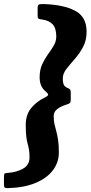

<svg xmlns="http://www.w3.org/2000/svg" viewBox="-115 -800 457 969"><path d="M106 -779.5Q204.5 -776.5 263.2 -746.2Q322 -716 322 -640Q322 -596 304 -562.5Q286 -529 262.2 -502.2Q238.5 -475.5 220.2 -452Q202 -428.5 202 -405Q202 -379 208.5 -369.5Q215 -360 230.5 -354Q238 -351 240 -346.2Q242 -341.5 242 -331V-297.5Q242 -286.5 239.5 -282.2Q237 -278 229 -275.5Q213.5 -270.5 196.5 -263Q179.5 -255.5 167.8 -243.8Q156 -232 156 -214Q156 -190.5 160 -173.2Q164 -156 169 -138Q174 -120 178 -94.5Q182 -69 182 -29Q182 18.5 152.8 58.2Q123.5 98 66.2 122.5Q9 147 -75 149.5Q-86 150 -90.5 147Q-95 144 -95 131.5V95Q-95 80 -92.2 76.8Q-89.5 73.5 -75.5 72.5Q-33.5 70 0.2 51.8Q34 33.5 34 -5.5Q34 -30.5 31.2 -45.5Q28.5 -60.5 24.5 -74.5Q20.5 -88.5 17.8 -110Q15 -131.5 15 -169Q15 -220 41.2 -253.2Q67.5 -286.5 110.5 -307.5Q129 -316.5 128 -322.8Q127 -329 116 -338Q85 -362.5 85 -410Q85 -447.5 97.8 -475.2Q110.5 -503 127 -525.8Q143.5 -548.5 156.2 -570Q169 -591.5 169 -616Q169 -657 151 -677Q133 -697 97.5 -701.5Q86 -703 80.5 -705Q75 -707 75 -721.5V-759.5Q75 -776 83 -778Q91 -780 106 -779.5Z"/></svg>

Font: Besley* Condensed
Style: Bold Italic
Weight: 700
Width: 3
Italic angle: -13°
Designer: Owen Earl
Foundry: indestructible type*
Version: Version 3.000; ttfautohint (v1.8.3)